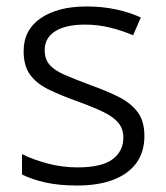

<svg xmlns="http://www.w3.org/2000/svg" viewBox="-20 -563 512 593"><path d="M426 -143Q426 -94 401.5 -60Q377 -26 330.5 -8Q284 10 218 10Q162 10 120 0.5Q78 -9 48 -24V-87Q82 -70 127 -58Q172 -46 219 -46Q294 -46 327.5 -71Q361 -96 361 -138Q361 -164 346.5 -182.5Q332 -201 300.5 -216.5Q269 -232 219 -250Q169 -268 131.5 -286Q94 -304 73.5 -331.5Q53 -359 53 -405Q53 -471 106 -507Q159 -543 247 -543Q296 -543 338 -534Q380 -525 415 -509L391 -454Q359 -468 321 -477.5Q283 -487 243 -487Q183 -487 150.5 -466.5Q118 -446 118 -408Q118 -380 133.5 -362.5Q149 -345 180.5 -331.5Q212 -318 260 -300Q308 -283 346 -264Q384 -245 405 -217Q426 -189 426 -143Z"/></svg>

Font: Noto Sans Oriya Light
Style: Regular
Weight: 300
Version: Version 2.003